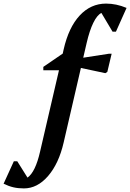

<svg xmlns="http://www.w3.org/2000/svg" viewBox="-216 -797 724 1068"><path d="M-83 251Q-115 251 -141 245Q-167 239 -196 225L-139 100H-120L-63 191Q-19 160 7 46L112 -406H25V-425L133 -499L138 -522Q166 -645 227.5 -711Q289 -777 374 -777Q431 -777 488 -753L429 -621H410L348 -725Q324 -713 303 -670Q282 -627 266 -558L247 -476L389 -498H405L381 -397L370 -390L234 -419L138 -4Q111 113 51.5 182Q-8 251 -83 251Z"/></svg>

Font: Platypi Medium
Style: Italic
Weight: 500
Italic angle: -13°
Designer: David Sargent
Foundry: Bolt Cutter Type
Version: Version 1.200; ttfautohint (v1.8.4.7-5d5b)